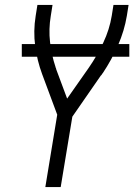

<svg xmlns="http://www.w3.org/2000/svg" viewBox="-20 -755 542 775"><path d="M163 0 211 -292 150 -456Q130 -510 122 -569.5Q114 -629 124 -691L131 -735H192L185 -691Q176 -637 182 -585Q188 -533 204 -485V-484Q205 -482 206 -479.5Q207 -477 207 -475L251 -357L338 -481Q372 -530 397 -583Q422 -636 431 -691L438 -735H499L492 -691Q482 -631 456.5 -572.5Q431 -514 395 -460Q392 -457 391 -454.5Q390 -452 387 -450L272 -284L225 0ZM68 -526V-577H502V-526Z"/></svg>

Font: Iosevka Term Curly Lt Obl
Style: Regular
Weight: 300
Italic angle: -9°
Designer: Belleve Invis
Foundry: Belleve Invis
Version: Version 32.3.0